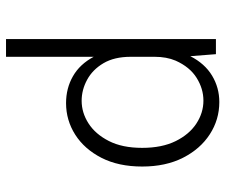

<svg xmlns="http://www.w3.org/2000/svg" viewBox="-74 -646 731 622"><g transform="rotate(-90 291.0 -334.5)"><path d="M272 11Q215 11 167.5 -19.8Q120 -50.5 91.5 -106.5Q63 -162.5 63 -239Q63 -315.5 91.2 -370.8Q119.5 -426 166.2 -455.8Q213 -485.5 268.5 -485.5Q316.5 -485.5 355.5 -463.2Q394.5 -441 418.5 -396V-680H476V0H427L420.5 -83Q396.5 -36 357.5 -12.5Q318.5 11 272 11ZM276.5 -40.5Q315 -40.5 350.2 -62.5Q385.5 -84.5 406 -130.5Q418.5 -160 418.5 -198.5V-276Q418.5 -329 397.8 -364.2Q377 -399.5 344.2 -417.2Q311.5 -435 276 -435Q237.5 -435 202.8 -412.8Q168 -390.5 145.8 -347Q123.5 -303.5 123.5 -239Q123.5 -175 145.2 -130.8Q167 -86.5 202 -63.5Q237 -40.5 276.5 -40.5Z"/></g></svg>

Font: Betina Sans Light
Style: Regular
Weight: 300
Designer: Jonathan Pinhorn (font) & Cristiano Sobral (main changes)
Version: Version 2.001;October 6, 2020;FontCreator 13.0.0.2681 64-bit